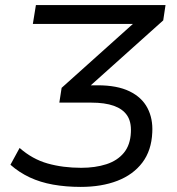

<svg xmlns="http://www.w3.org/2000/svg" viewBox="-20 -725 695 754"><path d="M297 9Q239 9 188.5 0Q138 -9 96.5 -28.5Q55 -48 21 -78L57 -144Q107 -100 167 -83Q227 -66 299 -66Q354 -66 397.5 -80Q441 -94 466.5 -125Q492 -156 494 -206Q496 -247 479 -272Q462 -297 427 -309.5Q392 -322 338 -322H213L222 -380L532 -658L533 -631H109L121 -705H630L621 -645L312 -368L298 -390H364Q440 -390 488.5 -366.5Q537 -343 559 -301Q581 -259 578 -205Q575 -134 539 -86.5Q503 -39 441 -15Q379 9 297 9Z"/></svg>

Font: Nunito Sans 10pt
Style: Italic
Weight: 400
Italic angle: -9°
Designer: Vernon Adams
Foundry: Vernon Adams
Version: Version 3.101;gftools[0.9.27]